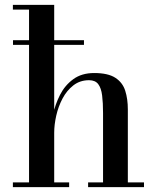

<svg xmlns="http://www.w3.org/2000/svg" viewBox="-20 -770 638 790"><path d="M33.5 -585.5V-604.5H325.5V-585.5ZM33 0V-19.5H99.5V-730.5H33V-750H203V-19.5H264.5V0ZM342.5 0V-19.5H404V-305Q404 -347 400.2 -377.2Q396.5 -407.5 384.2 -423.8Q372 -440 346.5 -440Q309.5 -440 282.2 -419Q255 -398 237.5 -365Q220 -332 211.5 -294.5Q203 -257 203 -224L189.5 -222Q189.5 -256 198.2 -298.2Q207 -340.5 227 -379.8Q247 -419 281.5 -444.2Q316 -469.5 367.5 -469.5Q424.5 -469.5 454.5 -450Q484.5 -430.5 495.2 -396.8Q506 -363 506 -319.5V-19.5H572.5V0Z"/></svg>

Font: Bodoni Moda 11pt Medium
Style: Regular
Weight: 500
Designer: Owen Earl
Foundry: indestructible type
Version: Version 2.004